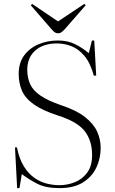

<svg xmlns="http://www.w3.org/2000/svg" viewBox="-20 -952 592 986"><path d="M286 14Q214 14 170 -9Q126 -32 92 -58L80 14H68L57 -195H67Q79 -135 103 -97Q127 -59 157.5 -38Q188 -17 221 -9Q254 -1 285 -1Q325 -1 363.5 -16Q402 -31 427.5 -65Q453 -99 453 -156Q453 -229 415.5 -278Q378 -327 277 -359Q197 -385 153 -416.5Q109 -448 92.5 -487Q76 -526 76 -572Q76 -630 104.5 -668Q133 -706 179 -725Q225 -744 277 -744Q327 -744 364 -726Q401 -708 436 -679L452 -744H464L474 -564L462 -563Q444 -629 413.5 -665Q383 -701 346.5 -715Q310 -729 273 -729Q202 -729 161 -692.5Q120 -656 120 -594Q120 -552 135 -519.5Q150 -487 188 -461Q226 -435 293 -412Q372 -386 416.5 -351Q461 -316 479 -276Q497 -236 497 -193Q497 -139 475 -92Q453 -45 406.5 -15.5Q360 14 286 14ZM278 -781Q268 -781 260.5 -786.5Q253 -792 242 -805L138 -925L145 -932L278 -842L413 -932L420 -925L309 -798Q302 -791 295 -786Q288 -781 278 -781Z"/></svg>

Font: Display Extralight
Style: Regular
Weight: 200
Designer: Latin by Veronika Burian and Jose Scaglione. Greek by Irene Vlachou. Cyrillic by Vera Evstafieva.
Foundry: TypeTogether
Version: Version 3.002